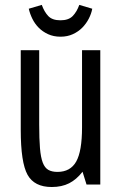

<svg xmlns="http://www.w3.org/2000/svg" viewBox="-20 -740 482 770"><path d="M137.2 -538.6H63.2V-219Q63.2 -88.4 90.4 -39.2Q117.6 10 187.4 10Q227.8 10 257.3 -5Q286.8 -20 311 -51.2L327 0H382.2V-538.6H309V-229Q309 -133.6 285.6 -92.1Q262.2 -50.6 210.4 -50.6Q188.2 -50.6 173.9 -58.7Q159.6 -66.8 151.5 -87.8Q143.4 -108.8 140.3 -145.9Q137.2 -183 137.2 -240.8ZM222.8 -592.8Q250.2 -592.8 272.3 -603Q294.4 -613.2 310.1 -629.2Q325.8 -645.2 336.1 -665.2Q346.4 -685.2 350 -705L298 -720.4Q288.2 -692.8 271.6 -675.7Q255 -658.6 222.4 -658.6Q189.6 -658.6 173.5 -675.7Q157.4 -692.8 147.6 -720.4L95.4 -705Q99.8 -685.2 109.6 -665.1Q119.4 -645 135 -629.1Q150.6 -613.2 172.7 -603Q194.8 -592.8 222.8 -592.8Z"/></svg>

Font: Secuela Light
Style: Regular
Weight: 300
Designer: Fernando Haro
Foundry: deFharo
Version: Version 1.708